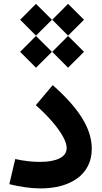

<svg xmlns="http://www.w3.org/2000/svg" viewBox="-20 -999 541 1021"><path d="M87.2 -723.4 171.3 -638.9 256.2 -723.4 171.3 -807.9ZM257.8 -723.4 341.9 -638.9 426.8 -723.4 341.9 -807.9ZM257.8 -894 341.9 -809.5 426.8 -894 341.9 -978.5ZM87.2 -894 171.3 -809.5 256.2 -894 171.3 -978.5ZM468 -208.7Q468 -288.1 416.6 -371.1Q365.2 -454.1 260.3 -546.3L170.5 -439.7Q219.2 -396.7 256.3 -353.9Q293.3 -311.2 313.9 -274.5Q334.5 -237.7 334.5 -212.3Q334.5 -175.7 296.6 -156.9Q258.8 -138.1 191.4 -138.1Q162.2 -138.1 130 -141.7Q97.8 -145.3 61 -153.2L29.6 -19.6Q73.8 -8.6 115.8 -2.9Q157.7 2.9 195.6 2.9Q254.9 2.9 304.7 -10.6Q354.5 -24 391.1 -50.7Q427.7 -77.4 447.8 -116.9Q468 -156.3 468 -208.7Z"/></svg>

Font: Estedad VF
Style: Regular
Weight: 100
Designer: Amin Abedi
Version: Version 7.3